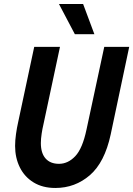

<svg xmlns="http://www.w3.org/2000/svg" viewBox="-20 -923 662 954"><path d="M55 -198Q55 -225 59.5 -257Q64 -289 70 -315L150 -690H278L195 -301Q191 -285 187 -259Q183 -233 183 -212Q183 -162 206.5 -135.5Q230 -109 273 -109Q318 -109 354 -147Q390 -185 410 -280L498 -690H622L530 -255Q500 -116 426.5 -52.5Q353 11 255 11Q192 11 147 -16.5Q102 -44 78.5 -91.5Q55 -139 55 -198ZM273 -903H393L449 -753H352Z"/></svg>

Font: Radio Canada Condensed SemiBold
Style: Italic
Weight: 600
Width: 3
Italic angle: -12°
Designer: Charles Daoud, Etienne Aubert Bonn, Alexandre Saumier Demers, Jacques Le Bailly
Foundry: Radio-Canada
Version: Version 2.104; ttfautohint (v1.8.4.7-5d5b);gftools[0.9.28.de